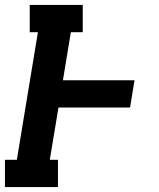

<svg xmlns="http://www.w3.org/2000/svg" viewBox="-21 -755 641 775"><path d="M-1 0V-110H47L132 -625H99V-735H313V-625H265L233 -431H522L504 -321H215L180 -110H213V0Z"/></svg>

Font: Iosevka Curly Slab XBdEx
Style: Italic
Weight: 800
Width: 7
Italic angle: -9°
Monospace: yes
Designer: Belleve Invis
Foundry: Belleve Invis
Version: Version 11.1.0; ttfautohint (v1.8.3)